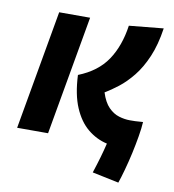

<svg xmlns="http://www.w3.org/2000/svg" viewBox="-78 -596 742 821"><g transform="rotate(10 293.0 -185.5)"><path d="M490.2 155.8 375 131.8Q399.4 58.1 413.1 0Q367.2 -10.3 329.3 -41.3Q291.5 -72.3 267.8 -127.7Q244.1 -183.1 240.2 -267.6Q322.8 -300.3 364 -361.8Q405.3 -423.3 418 -512.7L566.9 -527.3Q556.2 -454.6 533.7 -402.1Q511.2 -349.6 481.9 -313.2Q452.6 -276.9 422.1 -253.2Q391.6 -229.5 365.2 -213.9Q378.4 -172.4 399.4 -151.1Q420.4 -129.9 444.8 -122.6Q469.2 -115.2 492.2 -115.2Q507.3 -115.2 515.6 -115.5Q523.9 -115.7 549.3 -117.7Q547.9 -91.3 541.7 -54.7Q535.6 -18.1 526.9 21.5Q518.1 61 508.3 96.4Q498.5 131.8 490.2 155.8ZM23.4 0 114.7 -517.6H249L157.7 0Z"/></g></svg>

Font: CaskaydiaCove NF
Style: Bold Italic
Weight: 700
Italic angle: -10°
Designer: Aaron Bell
Foundry: Saja Typeworks
Version: Version 2111.001; VTT 6.35;Nerd Fonts 3.2.1